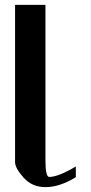

<svg xmlns="http://www.w3.org/2000/svg" viewBox="-20 -770 373 790"><path d="M167 -750V-110.4Q167 -42 182.6 -42Q219.7 -42 292 -85Q292 -85 292 -41Q225.6 0 167 0Q112.3 0 77.1 -39.1Q42 -78.1 42 -103.5V-750Z"/></svg>

Font: okolaks
Style: Bold
Weight: 600
Width: 8
Version: Version 000.6.0